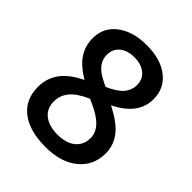

<svg xmlns="http://www.w3.org/2000/svg" viewBox="-204 -846 979 979"><g transform="rotate(45 285.5 -356.5)"><path d="M285.2 -723.1Q386.7 -723.1 445.8 -676.5Q504.9 -629.9 504.9 -551.8Q504.9 -441.9 373 -377Q457 -335 492.4 -288.6Q527.8 -242.2 527.8 -185.1Q527.8 -96.7 462.9 -43.5Q397.9 9.8 287.1 9.8Q170.9 9.8 106.9 -40Q43 -89.8 43 -181.2Q43 -240.7 76.4 -288.3Q109.9 -335.9 186 -373Q120.6 -412.1 92.8 -455.6Q64.9 -499 64.9 -553.2Q64.9 -630.9 126 -677Q187 -723.1 285.2 -723.1ZM152.8 -185.1Q152.8 -134.3 188.5 -106.2Q224.1 -78.1 285.2 -78.1Q348.1 -78.1 383.1 -107.2Q418 -136.2 418 -186Q418 -225.6 385.7 -258.3Q353.5 -291 288.1 -318.8L273.9 -325.2Q209.5 -296.9 181.2 -262.9Q152.8 -229 152.8 -185.1ZM284.2 -634.8Q235.4 -634.8 205.6 -610.6Q175.8 -586.4 175.8 -544.9Q175.8 -519.5 186.5 -499.5Q197.3 -479.5 217.8 -463.1Q238.3 -446.8 287.1 -423.8Q345.7 -449.7 369.9 -478.3Q394 -506.8 394 -544.9Q394 -586.4 364 -610.6Q334 -634.8 284.2 -634.8Z"/></g></svg>

Font: f41836669439504   
Style: Regular
Weight: 600
Foundry: Ascender Corporation
Version: Version 1.10